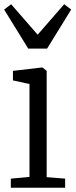

<svg xmlns="http://www.w3.org/2000/svg" viewBox="-20 -885 356 905"><path d="M31 0V-43L119 -51V-489L41 -506V-551L178 -567H180L200 -551V-50L287 -43V0ZM113 -656 -0.5 -840 32.5 -865 157.5 -721.5 282.5 -865 315.5 -840 202 -656Z"/></svg>

Font: Merriweather Light
Style: Regular
Weight: 300
Designer: Eben Sorkin
Foundry: Eben Sorkin
Version: Version 2.100